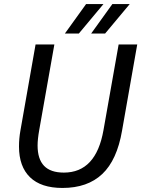

<svg xmlns="http://www.w3.org/2000/svg" viewBox="-20 -920 699 950"><path d="M74 -195Q74 -235 81 -274L156 -700H249L174 -276Q166 -231 166 -200Q166 -133 198 -99.5Q230 -66 296 -66Q455 -66 492 -276L567 -700H659L584 -274Q559 -128 486 -59Q413 10 289 10Q183 10 128.5 -43Q74 -96 74 -195ZM406 -900H492L370 -754H301ZM536 -900H622L500 -754H431Z"/></svg>

Font: Sarabun
Style: Italic
Weight: 400
Italic angle: -10°
Designer: Suppakit Chalermlarp | Katatrad Co.,Ltd.
Foundry: Cadson Demak Co.,Ltd.
Version: Version 1.000; ttfautohint (v1.6)